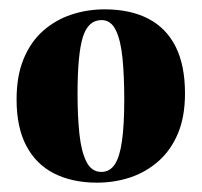

<svg xmlns="http://www.w3.org/2000/svg" viewBox="-20 -828 432 411"><path d="M187.5 -437Q135 -437 96.2 -456.5Q57.5 -476 36.5 -515.5Q15.5 -555 15.5 -615Q15.5 -666 30.8 -702.5Q46 -739 72.5 -762.2Q99 -785.5 133 -796.8Q167 -808 204 -808Q258.5 -808 297 -788.2Q335.5 -768.5 355.8 -728.5Q376 -688.5 376 -628Q376 -578 360.8 -542Q345.5 -506 319 -482.8Q292.5 -459.5 258.8 -448.2Q225 -437 187.5 -437ZM197 -460Q215 -460 225.8 -476.2Q236.5 -492.5 241.2 -526.8Q246 -561 246 -615.5Q246 -665.5 242.2 -703.5Q238.5 -741.5 228 -763.2Q217.5 -785 197.5 -785Q168.5 -785 157.2 -748.2Q146 -711.5 146 -627Q146 -579 150 -541.2Q154 -503.5 165 -481.8Q176 -460 197 -460Z"/></svg>

Font: Merriweather 144pt Black
Style: Regular
Weight: 900
Version: Version 2.100